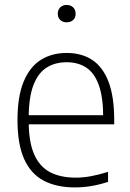

<svg xmlns="http://www.w3.org/2000/svg" viewBox="-20 -768 538 796"><path d="M290 9Q214 9 160.8 -19.2Q107.5 -47.5 80 -109Q52.5 -170.5 52.5 -270.5Q52.5 -368 78 -429.5Q103.5 -491 149.2 -519.8Q195 -548.5 256.5 -548.5Q318 -548.5 362 -519.8Q406 -491 429.8 -429.5Q453.5 -368 453.5 -270V-252.5H75V-290.5H422.5L408 -278Q408 -363.5 390 -414.2Q372 -465 338 -487.5Q304 -510 256.5 -510Q208.5 -510 173.2 -487.8Q138 -465.5 118.5 -414.8Q99 -364 99 -278V-265.5Q99 -180 121.5 -128.5Q144 -77 187.5 -54.2Q231 -31.5 294 -31.5Q324.5 -31.5 357 -37.5Q389.5 -43.5 428 -55.5V-14Q391 -2 357.2 3.5Q323.5 9 290 9ZM256.5 -675.5Q240 -675.5 229.8 -685Q219.5 -694.5 219.5 -711Q219.5 -727.5 229.8 -737.5Q240 -747.5 256.5 -747.5Q273 -747.5 283.2 -737.5Q293.5 -727.5 293.5 -711Q293.5 -694.5 283.2 -685Q273 -675.5 256.5 -675.5Z"/></svg>

Font: Encode Sans Condensed Thin ExtraLight
Style: Regular
Weight: 250
Version: Version 3.002